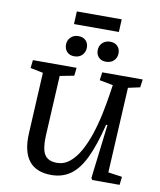

<svg xmlns="http://www.w3.org/2000/svg" viewBox="-110 -1147 1039 1247"><g transform="rotate(10 409.0 -523.5)"><path d="M677 -67 769 -54 763 0H583L575 -12L618 -369H609Q575 -230 534.5 -146Q494 -62 440.5 -24Q387 14 314 14Q213 14 166 -47Q119 -108 125 -226L146 -630L62 -647L68 -700H356L350 -647L257 -629L236 -230Q232 -144 255 -107Q278 -70 337 -70Q383 -70 420 -100Q457 -130 486 -181.5Q515 -233 536.5 -297.5Q558 -362 573 -432.5Q588 -503 598 -570L607 -630L518 -647L525 -700H792L785 -647L707 -630ZM471 -836Q471 -866 491 -885.5Q511 -905 542 -905Q573 -905 590.5 -887Q608 -869 608 -841Q608 -811 588.5 -791.5Q569 -772 535 -772Q506 -772 488.5 -790Q471 -808 471 -836ZM262 -836Q262 -866 282 -885.5Q302 -905 333 -905Q364 -905 381.5 -887Q399 -869 399 -841Q399 -811 379.5 -791Q360 -771 327 -771Q297 -771 279.5 -789.5Q262 -808 262 -836ZM294 -1061H590L586 -977H290Z"/></g></svg>

Font: Literata 7pt Medium
Style: Italic
Weight: 500
Italic angle: -2°
Designer: Latin by Veronika Burian and Jose Scaglione. Greek by Irene Vlachou. Cyrillic by Vera Evstafieva
Foundry: TypeTogether
Version: Version 3.002